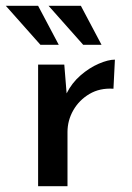

<svg xmlns="http://www.w3.org/2000/svg" viewBox="-52 -640 453 660"><path d="M169 -418 177 -319Q195 -355 225 -381Q255 -407 287.5 -421Q320 -435 343 -435L338 -335Q291 -338 255.5 -317Q220 -296 200 -261Q180 -226 180 -186V0H79V-418ZM-32 -620H79L150 -486H87ZM115 -620H226L297 -486H234Z"/></svg>

Font: Reem Kufi Ink
Style: Regular
Weight: 400
Designer: Khaled Hosny
Version: Version 1.7